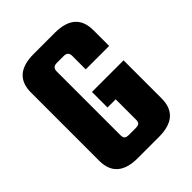

<svg xmlns="http://www.w3.org/2000/svg" viewBox="-186 -732 829 829"><g transform="rotate(-45 228.0 -318.0)"><path d="M421 -430H278V-513Q278 -538 251 -538H210Q183 -538 183 -513V-123Q183 -109 189 -103.5Q195 -98 210 -98H251Q266 -98 272 -103.5Q278 -109 278 -123V-247H228V-342H421V-110Q421 0 295 0H166Q40 0 40 -110V-526Q40 -636 166 -636H295Q421 -636 421 -526Z"/></g></svg>

Font: Teko SemiBold
Style: Regular
Weight: 600
Designer: Manushi Parikh, Jonny Pinhorn
Foundry: Indian Type Foundry
Version: Version 1.106;PS 1.0;hotconv 1.0.78;makeotf.lib2.5.61930; tt